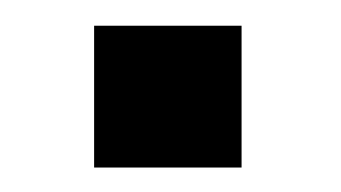

<svg xmlns="http://www.w3.org/2000/svg" viewBox="-20 -450 272 153"><path d="M172.5 -316.5H55V-429.5H172.5Z"/></svg>

Font: 1883 Sans
Style: Regular
Weight: 400
Designer: 1883 Sans project is a fork of Public Sans.
Version: Version 1.009